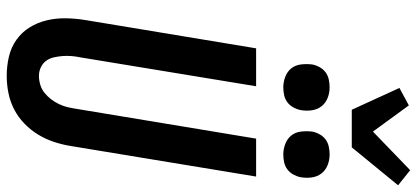

<svg xmlns="http://www.w3.org/2000/svg" viewBox="-355 -879 1242 572"><g transform="rotate(90 266.0 -593.0)"><path d="M206 8Q177 8 149 1.5Q121 -5 98.5 -21Q76 -37 61.5 -60.5Q47 -84 40.5 -111.5Q34 -139 34.5 -168.5Q35 -198 40 -228L124 -735H237L151 -212Q148 -198 147 -184.5Q146 -171 147 -158Q148 -145 151 -132Q154 -119 161.5 -109Q169 -99 181 -93.5Q193 -88 206 -88Q219 -88 232.5 -92Q246 -96 256.5 -104.5Q267 -113 275.5 -124Q284 -135 290 -147.5Q296 -160 299 -172.5Q302 -185 304 -198L393 -735H506L415 -183Q411 -158 403 -133.5Q395 -109 381.5 -86.5Q368 -64 348.5 -45Q329 -26 305.5 -14Q282 -2 256.5 3Q231 8 206 8ZM440 -816Q424 -816 408.5 -822Q393 -828 383.5 -840Q374 -852 372 -868.5Q370 -885 372 -902Q374 -913 380 -924Q386 -935 395.5 -942Q405 -949 417 -951.5Q429 -954 440 -954Q457 -954 472 -948Q487 -942 496.5 -930Q506 -918 508.5 -901.5Q511 -885 508 -868Q506 -857 500 -846Q494 -835 484.5 -828Q475 -821 463.5 -818.5Q452 -816 440 -816ZM240 -816Q224 -816 208.5 -822Q193 -828 183.5 -840Q174 -852 172 -868.5Q170 -885 172 -902Q174 -913 180 -924Q186 -935 195.5 -942Q205 -949 217 -951.5Q229 -954 240 -954Q257 -954 272 -948Q287 -942 296.5 -930Q306 -918 308.5 -901.5Q311 -885 308 -868Q306 -857 300 -846Q294 -835 284.5 -828Q275 -821 263.5 -818.5Q252 -816 240 -816ZM307 -1020 242 -1162 294 -1190 372 -1083 487 -1194 532 -1158 419 -1020Z"/></g></svg>

Font: Iosevka Custom
Style: Bold Italic
Weight: 700
Italic angle: -9°
Designer: Belleve Invis
Foundry: Belleve Invis
Version: Version 30.3.1; ttfautohint (v1.8.3)